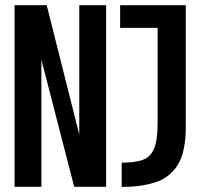

<svg xmlns="http://www.w3.org/2000/svg" viewBox="-20 -720 765 740"><path d="M36 0V-700H160L285.5 -201.5V-700H389V0H266L139.5 -490V0ZM449 0.5V-93Q498 -93 528.5 -103.2Q559 -113.5 573.2 -145.8Q587.5 -178 587.5 -244V-612.5H443V-700H696V-230.5Q696 -134 665 -84.5Q634 -35 578.5 -17.2Q523 0.5 449 0.5Z"/></svg>

Font: Trispace SemiCondensed Medium
Style: Regular
Weight: 500
Width: 4
Designer: Tyler Finck
Foundry: Etcetera Type Company
Version: Version 1.210; ttfautohint (v1.8.3)